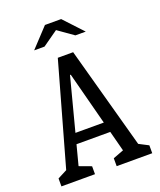

<svg xmlns="http://www.w3.org/2000/svg" viewBox="-168 -1044 956 1148"><g transform="rotate(-20 310.0 -470.5)"><path d="M21 -50.5 100.7 -91.7 71.2 -47 263.5 -730H361.2L547.5 -51.3L519.3 -92.2L599 -51V-0.7H372.7V-51L466.3 -86.5L447.2 -51.3L301.7 -608.5H297L150.3 -47L139.3 -85.8L234.5 -50.5V0H21ZM168 -272H449.2V-206.2H168ZM258.5 -940.7H361.5L474.2 -820H408.2L296.7 -898.7H323.3L211.8 -820H145.8Z"/></g></svg>

Font: Monaspace Xenon Var ExtraLight
Style: Regular
Weight: 200
Designer: Riley Cran and the Lettermatic Team
Version: Version 1.200 (Monaspace Xenon Var)